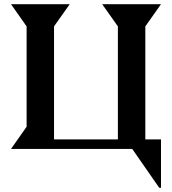

<svg xmlns="http://www.w3.org/2000/svg" viewBox="-20 -705 814 909"><path d="M32.2 0 106 -105V-580.1L32.2 -685.1H310.1L235.8 -580.1V-44.9H538.1V-580.1L463.9 -685.1H742.2L668 -580.1V-44.9H742.2V184.1H733.9L606 0Z"/></svg>

Font: Bluu Next
Style: Bold
Weight: 700
Designer: Jean-Baptiste Morizot, Igor Stepanchenko (Cyrillic)
Foundry: Igor Stepanchenko
Version: Version 1.005